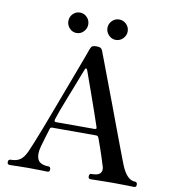

<svg xmlns="http://www.w3.org/2000/svg" viewBox="-96 -991 960 1074"><g transform="rotate(10 384.0 -454.0)"><path d="M32 0Q18 0 18 -14Q18 -30 32 -30Q65 -30 85 -43.5Q105 -57 121 -91Q128 -106 143.5 -144Q159 -182 179.5 -235Q200 -288 222.5 -348.5Q245 -409 267.5 -468.5Q290 -528 309.5 -580Q329 -632 342.5 -668.5Q356 -705 360 -717Q365 -730 372 -734Q379 -738 395 -738Q411 -738 418.5 -733.5Q426 -729 430 -718Q437 -700 453.5 -656Q470 -612 492.5 -552.5Q515 -493 539.5 -428Q564 -363 587 -300.5Q610 -238 629 -189Q648 -140 658 -113Q691 -30 738 -30Q751 -30 751 -14Q751 0 738 0Q728 0 698.5 -1Q669 -2 617 -2Q574 -2 538 -1Q502 0 491 0Q478 0 478 -14Q478 -30 491 -30Q522 -30 534.5 -39Q547 -48 548 -62Q549 -76 543 -90Q542 -95 528.5 -136.5Q515 -178 495 -233Q491 -243 487.5 -245Q484 -247 477 -247H229Q219 -247 217 -238Q211 -217 202 -188.5Q193 -160 186 -134Q179 -108 179 -91Q179 -57 197 -43.5Q215 -30 246 -30Q259 -30 259 -14Q259 0 246 0Q236 0 209.5 -1Q183 -2 139 -2Q100 -2 71 -1Q42 0 32 0ZM245 -281H463Q468 -281 472 -283Q476 -285 473 -294Q461 -329 445 -376Q429 -423 412 -470Q395 -517 382.5 -552.5Q370 -588 366 -599Q363 -606 359 -606Q355 -606 353 -601Q350 -594 339.5 -566.5Q329 -539 314 -500.5Q299 -462 283 -421.5Q267 -381 254.5 -347Q242 -313 237 -296Q233 -281 245 -281ZM494 -792Q471 -792 454 -809.5Q437 -827 437 -850Q437 -874 454 -891Q471 -908 494 -908Q518 -908 535 -891Q552 -874 552 -850Q552 -827 535 -809.5Q518 -792 494 -792ZM271 -792Q248 -792 231.5 -809.5Q215 -827 215 -850Q215 -874 231.5 -891Q248 -908 271 -908Q295 -908 311.5 -891Q328 -874 328 -850Q328 -827 311.5 -809.5Q295 -792 271 -792Z"/></g></svg>

Font: Zen Old Mincho
Style: Bold
Weight: 700
Designer: Yoshimichi Ohira
Foundry: Positype
Version: Version 1.500